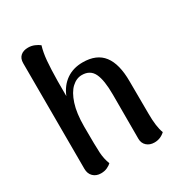

<svg xmlns="http://www.w3.org/2000/svg" viewBox="-175 -850 918 982"><g transform="rotate(-30 283.5 -359.0)"><path d="M515 -12Q488 13 453 13Q425 13 407.5 -3Q390 -19 390 -45V-306Q390 -391 370.5 -431.5Q351 -472 302 -472Q270 -472 242.5 -446.5Q215 -421 198 -368.5Q181 -316 181 -238Q181 -120 183.5 -82Q186 -44 199 -11Q190 -2 174 5.5Q158 13 137 13Q109 13 91.5 -4Q74 -21 74 -50L73 -674Q73 -702 89.5 -716.5Q106 -731 134 -731Q154 -731 171.5 -723.5Q189 -716 200 -707Q189 -671 185 -625Q181 -579 180 -506V-418Q201 -470 241.5 -498Q282 -526 338 -526Q420 -526 459 -475Q498 -424 498 -322L499 -131Q499 -53 515 -12Z"/></g></svg>

Font: Arima Madurai
Style: Bold
Weight: 700
Designer: Joana Correia and Natanael Gama
Foundry: NDISCOVER
Version: Version 1.019